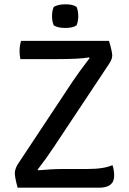

<svg xmlns="http://www.w3.org/2000/svg" viewBox="-20 -873 600 893"><path d="M62 -108 319 -496Q348 -539 397 -603L394 -606Q353 -598 238 -598H75Q71 -614 71 -636.5Q71 -659 78 -683H487Q502 -632 502 -615Q502 -598 488 -577L233 -193Q197 -138 155 -84L158 -81Q221 -87 275 -87H385Q464 -87 503 -105Q511 -83 511 -56Q511 0 441 0H62Q49 -48 49 -67Q49 -86 62 -108ZM230 -841Q251 -853 285 -853Q319 -853 336 -841Q344 -823 344 -798Q344 -773 336 -755Q319 -743 284 -743Q249 -743 230 -755Q222 -773 222 -798Q222 -823 230 -841Z"/></svg>

Font: Signika Negative
Style: Regular
Weight: 400
Designer: Anna Giedrys
Foundry: Anna Giedrys
Version: Version 1.001